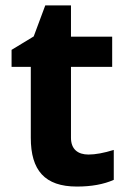

<svg xmlns="http://www.w3.org/2000/svg" viewBox="-20 -682 474 712"><path d="M308.1 -108.9C269 -108.9 243.2 -128.4 243.2 -170.9V-434.1H396V-545.9H243.2V-662.1H147.9L105 -546.9L22.9 -497.1V-434.1H94.2V-170.9C94.2 -50.3 146 9.8 265.1 9.8C319.3 9.8 364.7 1.5 401.9 -15.1V-126C365.2 -114.7 334 -108.9 308.1 -108.9Z"/></svg>

Font: Open Sans bold
Style: Bold
Weight: 700
Foundry: Ascender Corporation
Version: Version 1.100;PS 001.100;hotconv 1.0.88;makeotf.lib2.5.64775